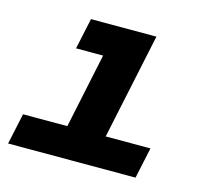

<svg xmlns="http://www.w3.org/2000/svg" viewBox="-85 -655 821 754"><g transform="rotate(15 325.0 -278.0)"><path d="M35 -126H215L279 -430H169L196 -556H462L371 -126H553L526 0H8Z"/></g></svg>

Font: Azeret Mono
Style: Bold Italic
Weight: 700
Italic angle: -12°
Designer: Martin Vácha
Foundry: Displaay
Version: Version 1.000; Glyphs 3.0.3, build 3074